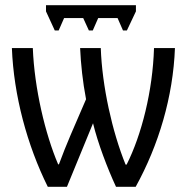

<svg xmlns="http://www.w3.org/2000/svg" viewBox="-20 -723 727 743"><path d="M506 -703H158V-679L192 -605H207L228 -653H302L324 -605H339L360 -653H435L456 -605H471L506 -679ZM657 -537H576C571 -371 528 -201 470 -86H466C414 -214 375 -390 370 -537H290C293 -473 300 -407 313 -339L253 -200C239 -167 221 -123 208 -87H205C155 -204 113 -381 107 -537H26C33 -354 85 -161 165 0H239L340 -246C359 -168 396 -71 429 0H505C594 -161 650 -349 657 -537Z"/></svg>

Font: Noto Sans Condensed
Style: Regular
Weight: 400
Width: 3
Designer: Monotype Design Team
Foundry: Monotype Imaging Inc.
Version: Version 2.013